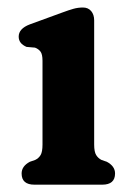

<svg xmlns="http://www.w3.org/2000/svg" viewBox="-20 -504 361 524"><path d="M237 -448.5V-109.5Q237 -89.5 242.5 -80.8Q248 -72 257 -67.5L271.5 -62.5Q294 -50.5 294 -30.5Q294 0 259 0H74Q39 0 39 -30.5Q39 -50.5 61.5 -62.5L76 -67.5Q85.5 -72 90.8 -80.8Q96 -89.5 96 -109.5V-338Q96 -356 90.5 -363.2Q85 -370.5 75.5 -374L52.5 -376Q31 -385 31 -404Q31 -426 61.5 -437.5L150.5 -470Q168 -476.5 180.5 -480Q193 -483.5 206.5 -483.5Q220.5 -483.5 228.8 -473.8Q237 -464 237 -448.5Z"/></svg>

Font: Fraunces 9pt S100 SemiBold
Style: Regular
Weight: 600
Version: Version 1.000; ttfautohint (v1.8.3)